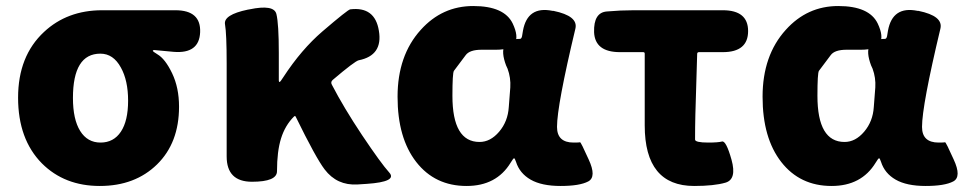

<svg xmlns="http://www.w3.org/2000/svg" viewBox="-20 -603 3197 637"><path d="M119 -61Q40 -141 40 -279Q40 -417 126 -497Q203 -569 319 -569H562Q647 -569 644 -496Q641 -424 556 -431L492 -437Q487 -437 487 -434.5Q487 -432 502 -423Q528 -408 551 -360Q574 -312 574 -249Q574 -129 501 -57.5Q428 14 311 14Q194 14 119 -61ZM381 -379Q356 -425 313 -425Q222 -425 222 -278Q222 -207 246 -168.5Q270 -130 313.5 -130Q357 -130 381 -166Q405 -202 405 -269Q405 -336 381 -379Z M1166 9Q1098 13 1057 -41Q1028 -79 961 -216Q959 -220 955 -216Q926 -187 912.5 -144Q899 -101 899 -35Q899 0 816 0Q732 0 732 -84V-392Q732 -491 726.5 -522.5Q721 -554 802 -571L808 -572Q889 -589 897 -556.5Q905 -524 905 -427V-336Q905 -331 907.5 -331Q910 -331 920 -347Q980 -439 1050 -499Q1134 -571 1142 -572Q1224 -582 1237 -501Q1251 -419 1170 -403Q1157 -400 1084 -338Q1076 -331 1081 -322Q1121 -245 1181 -155Q1244 -61 1271.5 -30.5Q1299 0 1197 7Z M1528 14Q1423 14 1361 -65.5Q1299 -145 1299 -282Q1299 -419 1376 -504Q1447 -583 1550 -583Q1653 -583 1681 -525Q1722 -438 1626 -438H1578Q1538 -438 1525 -420Q1512 -402 1486 -368Q1481 -361 1481 -285Q1481 -132 1571 -132Q1607 -132 1636 -166Q1665 -200 1668 -248L1673 -313Q1675 -345 1664 -375L1659 -386Q1626 -474 1705 -474Q1710 -474 1712 -483L1715 -501Q1730 -584 1813 -567H1816Q1899 -550 1889 -508Q1828 -253 1828 -182Q1828 -130 1883 -130Q1902 -130 1904.5 -131Q1907 -132 1933 -74Q1960 -16 1931.5 -1Q1903 14 1840 14Q1777 14 1740.5 -7Q1704 -28 1692 -66Q1688 -78 1685.5 -78Q1683 -78 1674 -63Q1627 14 1528 14Z M2283 14Q2119 14 2119 -187V-425Q2119 -430 2114 -430H2037Q1954 -430 1951 -496Q1949 -562 1994 -565Q2039 -569 2083 -569H2378Q2462 -569 2462 -500Q2462 -430 2378 -430H2299Q2293 -430 2293 -424L2287 -222Q2286 -181 2286 -140Q2286 -130 2330 -130Q2362 -130 2375.5 -133.5Q2389 -137 2407 -73Q2425 -8 2387 3Q2349 14 2283 14Z M2739 14Q2634 14 2572 -65.5Q2510 -145 2510 -282Q2510 -419 2587 -504Q2658 -583 2761 -583Q2864 -583 2892 -525Q2933 -438 2837 -438H2789Q2749 -438 2736 -420Q2723 -402 2697 -368Q2692 -361 2692 -285Q2692 -132 2782 -132Q2818 -132 2847 -166Q2876 -200 2879 -248L2884 -313Q2886 -345 2875 -375L2870 -386Q2837 -474 2916 -474Q2921 -474 2923 -483L2926 -501Q2941 -584 3024 -567H3027Q3110 -550 3100 -508Q3039 -253 3039 -182Q3039 -130 3094 -130Q3113 -130 3115.5 -131Q3118 -132 3144 -74Q3171 -16 3142.5 -1Q3114 14 3051 14Q2988 14 2951.5 -7Q2915 -28 2903 -66Q2899 -78 2896.5 -78Q2894 -78 2885 -63Q2838 14 2739 14Z"/></svg>

Font: Resource Han Rounded TW Heavy
Style: Regular
Weight: 900
Designer: Cyano Hao (round all glyphs); Ryoko NISHIZUKA 西塚涼子 (kana, bopomofo & ideographs); Paul D. Hunt (Latin, Greek & Cyrillic)
Foundry: Cyano Hao
Version: 0.990